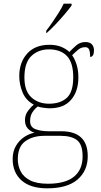

<svg xmlns="http://www.w3.org/2000/svg" viewBox="-20 -786 550 1046"><path d="M237 240Q146 240 97.5 197Q49 154 49 80Q49 39 67 8.5Q85 -22 112.5 -40Q140 -58 168 -63Q146 -70 131 -86.5Q116 -103 116 -132Q116 -161 134 -184Q152 -207 164 -216Q121 -239 103 -282.5Q85 -326 85 -372Q85 -446 128 -494Q171 -542 250 -542Q286 -542 313 -531Q340 -520 358 -503Q372 -518 394 -537.5Q416 -557 445 -557Q470 -557 481 -544Q492 -531 492 -513Q492 -476 471 -476Q471 -505 465 -517Q459 -529 445 -529Q423 -529 407.5 -516.5Q392 -504 373 -485Q387 -466 397 -435Q407 -404 407 -364Q407 -289 367.5 -242.5Q328 -196 250 -196Q238 -196 216 -199Q194 -202 186 -206Q169 -193 156.5 -174Q144 -155 144 -126Q144 -93 174 -82Q204 -71 244 -71H313Q458 -71 458 65Q458 144 402.5 192Q347 240 237 240ZM247 -221Q309 -221 344 -253Q379 -285 379 -365Q379 -445 344.5 -481Q310 -517 247 -517Q189 -517 151 -481Q113 -445 113 -364Q113 -290 151 -255.5Q189 -221 247 -221ZM241 215Q336 215 383 176.5Q430 138 430 66Q430 1 399.5 -22.5Q369 -46 311 -46H220Q160 -46 118.5 -17Q77 12 77 82Q77 117 92.5 147.5Q108 178 144 196.5Q180 215 241 215ZM232 -619Q247 -638 265 -664Q283 -690 300 -717Q317 -744 327 -766H370V-756Q358 -739 333.5 -710Q309 -681 282 -652.5Q255 -624 234 -606H232Z"/></svg>

Font: Noto Serif Thin
Style: Regular
Weight: 100
Designer: Monotype Design Team
Foundry: Monotype Imaging Inc.
Version: Version 2.015